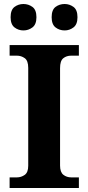

<svg xmlns="http://www.w3.org/2000/svg" viewBox="-20 -939 441 959"><path d="M28 0V-53H64Q86 -53 103.5 -65.5Q121 -78 121 -111V-600Q121 -636 103.5 -648.5Q86 -661 64 -661H28V-714H374V-661H336Q312 -661 296 -648Q280 -635 280 -599V-112Q280 -79 296.5 -66Q313 -53 336 -53H374V0ZM303 -787Q277 -787 257.5 -802Q238 -817 238 -853Q238 -890 257.5 -904.5Q277 -919 303 -919Q327 -919 347 -904.5Q367 -890 367 -853Q367 -817 347 -802Q327 -787 303 -787ZM97 -787Q72 -787 52.5 -802Q33 -817 33 -853Q33 -890 52.5 -904.5Q72 -919 97 -919Q122 -919 142 -904.5Q162 -890 162 -853Q162 -817 142 -802Q122 -787 97 -787Z"/></svg>

Font: Noto Serif Ethiopic
Style: Bold
Weight: 700
Designer: Monotype Design Team
Foundry: Monotype Imaging Inc.
Version: Version 2.102; ttfautohint (v1.8.4.7-5d5b)